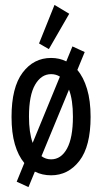

<svg xmlns="http://www.w3.org/2000/svg" viewBox="-20 -706 415 782"><path d="M96 56 48 34 79 -42Q54 -72 40.5 -118.5Q27 -165 27 -230Q27 -350 72 -410Q117 -470 188 -470Q222 -470 250 -456L275 -517L325 -494L295 -421Q320 -392 334.5 -344Q349 -296 349 -230Q349 -110 303.5 -51Q258 8 188 8Q152 8 122 -7ZM98 -231Q98 -167 113 -124L224 -394Q208 -404 188 -404Q148 -404 123 -361Q98 -318 98 -231ZM188 -57Q229 -57 253 -101Q277 -145 277 -231Q277 -299 261 -341L149 -70Q166 -57 188 -57ZM179 -506 139 -529 202 -686 262 -650Z"/></svg>

Font: Inconsolata Condensed Medium
Style: Regular
Weight: 500
Width: 3
Monospace: yes
Designer: Raph Levien, Cyreal, Brenton Simpson
Foundry: Raph Levien, Cyreal, Google
Version: Version 3.100; ttfautohint (v1.8.4.7-5d5b)